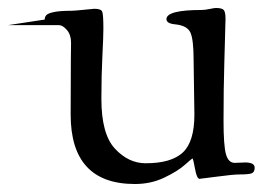

<svg xmlns="http://www.w3.org/2000/svg" viewBox="-83 -49 679 481"><path d="M29 0Q29 -7 33.5 -11.5Q38 -16 53 -19Q68 -22 96 -22Q103 -22 127 -24.5Q151 -27 153 -27Q170 -27 173 -20Q176 -13 176 23Q176 43 173.5 91.5Q171 140 171 199Q171 287 205 323.5Q239 360 282 360Q346 360 375 333Q404 306 404 238L402 100Q402 50 394 32.5Q386 15 356 12Q334 10 334 -1Q334 -24 422 -24Q430 -24 442 -26.5Q454 -29 458 -29Q473 -29 477.5 -24Q482 -19 482 -1Q482 0 481.5 14.5Q481 29 480.5 53Q480 77 479 107Q478 137 477.5 176.5Q477 216 477 254Q477 315 483 337Q489 359 505 359Q510 359 518.5 358.5Q527 358 531 358Q555 358 555 371Q555 382 548 385Q541 388 518 388Q501 388 460.5 393.5Q420 399 417 399Q410 399 405.5 373.5Q401 348 399 348Q398 348 380 364Q362 380 328.5 396Q295 412 255 412Q94 412 94 238Q94 141 94.5 100.5Q95 60 95 58Q95 38 84.5 26Q74 14 65 14H-63Q-63 14 29 0Z"/></svg>

Font: OFL Sorts Mill Goudy TT
Style: Regular
Weight: 500
Version: Version 003.000